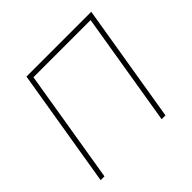

<svg xmlns="http://www.w3.org/2000/svg" viewBox="-136 -660 798 798"><g transform="rotate(-45 263.0 -261.0)"><path d="M496.6 -522.5 410.2 0H387.7L470.2 -500H134.3L51.8 0H29.3L115.7 -522.5Z"/></g></svg>

Font: Inter 28pt Thin
Style: Italic
Weight: 250
Italic angle: -9.3988°
Designer: Rasmus Andersson
Foundry: rsms
Version: Version 4.001;git-66647c0bb